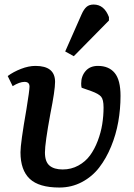

<svg xmlns="http://www.w3.org/2000/svg" viewBox="-20 -817 594 851"><path d="M341.8 -753.9Q351.6 -775.9 363.5 -786.4Q375.5 -796.9 395 -796.9Q441.9 -796.9 462.9 -741.2V-726.1L307.1 -567.9L269 -588.9ZM137.2 -524.9Q224.1 -524.9 224.1 -454.1Q224.1 -417 203.1 -312Q179.2 -182.1 179.2 -141.1Q179.2 -100.1 199.5 -83Q219.7 -65.9 257.8 -65.9Q295.9 -65.9 327.4 -83.3Q358.9 -100.6 379.2 -128.4Q399.4 -156.2 413.3 -192.9Q427.2 -229.5 433.1 -266.4Q439 -303.2 439 -340.8Q439 -376 428 -388.7Q417 -401.4 384.8 -413.1L341.8 -428.2Q339.8 -435.1 339.8 -446.8Q339.8 -479.5 359.4 -502.2Q378.9 -524.9 414.1 -524.9Q462.4 -524.9 488.3 -493.7Q514.2 -462.4 514.2 -392.1Q514.2 -334 504.2 -277.1Q494.1 -220.2 472.4 -167.5Q450.7 -114.7 419.7 -74.5Q388.7 -34.2 343 -10Q297.4 14.2 243.2 14.2Q152.8 14.2 111.8 -24.4Q70.8 -63 70.8 -142.1Q70.8 -182.1 97.2 -333Q110.8 -416.5 110.8 -433.1Q110.8 -454.1 88.9 -454.1Q66.4 -454.1 36.1 -435.1L14.2 -480Q39.1 -498.5 73 -511.7Q106.9 -524.9 137.2 -524.9Z"/></svg>

Font: Literata Book SemiBold
Style: Italic
Weight: 600
Italic angle: -3°
Designer: Latin by Veronika Burian and Jose Scaglione. Greek by Irene Vlachou. Cyrillic by Vera Evstafieva
Foundry: TypeTogether
Version: Version 1.003;PS 001.003;hotconv 1.0.88;makeotf.lib2.5.64775